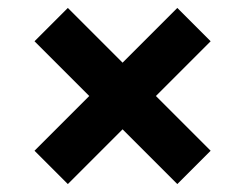

<svg xmlns="http://www.w3.org/2000/svg" viewBox="-20 -577 618 484"><path d="M67 -197 205 -335 67 -473 151 -557 289 -419 427 -557 511 -473 373 -335 511 -197 427 -113 289 -251 151 -113Z"/></svg>

Font: Oxanium ExtraLight
Style: Bold
Weight: 700
Version: Version 2.000